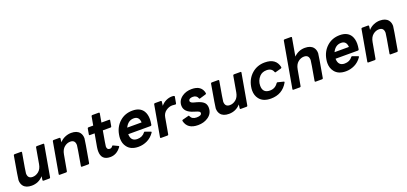

<svg xmlns="http://www.w3.org/2000/svg" viewBox="29 -1799 6059 2858"><g transform="rotate(-20 3058.5 -370.0)"><path d="M201 10Q111 10 71 -41Q42 -78 42 -134Q42 -155 103 -505Q105 -517 118 -518H222Q233 -518 233 -507V-505Q181 -211 181 -191Q181 -108 258 -108Q309 -108 353.5 -144Q398 -180 411 -254L455 -505Q457 -517 470 -518H574Q585 -518 585 -507L498 -13Q496 -1 483 0H389Q377 0 377 -13L385 -72Q311 10 201 10Z M1101 0H997Q986 0 986 -11V-13Q1038 -307 1038 -327Q1038 -410 961 -410Q910 -410 866 -374Q822 -338 809 -264L764 -13Q762 -1 749 0H645Q634 0 634 -11L721 -505Q723 -517 736 -518H830Q842 -518 842 -505L835 -446Q871 -487 920 -507.5Q969 -528 1018 -528Q1108 -528 1149 -477Q1178 -441 1178 -385Q1178 -363 1116 -13Q1114 -1 1101 0Z M1446 10Q1303 10 1303 -135Q1303 -164 1309 -200L1345 -402H1269Q1258 -402 1258 -413L1274 -505Q1276 -517 1289 -518H1365L1390 -657Q1392 -669 1405 -670H1509Q1520 -670 1520 -659L1495 -518H1618Q1629 -518 1629 -507L1613 -415Q1611 -403 1598 -402H1475Q1435 -175 1435 -161Q1435 -108 1481 -108Q1507 -108 1524 -133Q1530 -141 1537 -141Q1541 -141 1615 -104Q1622 -100 1622 -95Q1622 -90 1616 -83Q1547 10 1446 10Z M1894 10Q1772 10 1716 -66Q1674 -121 1674 -199Q1674 -227 1680 -259Q1700 -377 1783.5 -452.5Q1867 -528 1989 -528Q2108 -528 2159 -448Q2191 -396 2191 -320Q2191 -286 2182 -232Q2178 -219 2166 -219H1811Q1813 -105 1916 -105Q1996 -105 2040 -164Q2045 -171 2052 -171Q2055 -171 2142 -139Q2149 -136 2149 -131Q2149 -127 2146 -122Q2099 -54 2032.5 -22Q1966 10 1894 10ZM2058 -316Q2052 -413 1968 -413Q1877 -413 1830 -316Z M2354 0H2250Q2239 0 2239 -11L2326 -505Q2328 -517 2341 -518H2435Q2447 -518 2447 -505L2439 -440Q2473 -482 2519.5 -503.5Q2566 -525 2612 -525Q2655 -525 2655 -511L2636 -405Q2634 -394 2622 -394Q2597 -398 2573 -398Q2521 -398 2473 -364Q2425 -330 2414 -268L2369 -13Q2367 -1 2354 0Z M2837 10Q2668 10 2637 -128Q2637 -142 2648 -144L2748 -170Q2756 -170 2758 -161Q2782 -105 2853 -105Q2935 -105 2935 -148Q2935 -162 2919.5 -172Q2904 -182 2843 -200Q2699 -243 2699 -347Q2699 -432 2776 -485Q2838 -528 2926 -528Q3082 -528 3106 -398Q3106 -385 3095 -382Q2996 -352 2993 -352Q2986 -352 2983 -360Q2964 -413 2904 -413Q2879 -413 2860 -405Q2836 -394 2836 -371Q2836 -339 2907 -324L2930 -318Q3020 -294 3051 -253Q3073 -222 3073 -179Q3073 -85 2992 -33Q2926 10 2837 10Z M3325 10Q3235 10 3195 -41Q3166 -78 3166 -134Q3166 -155 3227 -505Q3229 -517 3242 -518H3346Q3357 -518 3357 -507V-505Q3305 -211 3305 -191Q3305 -108 3382 -108Q3433 -108 3477.5 -144Q3522 -180 3535 -254L3579 -505Q3581 -517 3594 -518H3698Q3709 -518 3709 -507L3622 -13Q3620 -1 3607 0H3513Q3501 0 3501 -13L3509 -72Q3435 10 3325 10Z M3990 10Q3867 10 3809 -65Q3766 -120 3766 -199Q3766 -227 3772 -259Q3793 -378 3878 -453Q3963 -528 4084 -528Q4262 -528 4293 -378Q4293 -365 4281 -361L4186 -335Q4178 -335 4175 -344Q4152 -410 4071 -410Q4001 -410 3959 -366Q3903 -306 3903 -224Q3903 -108 4018 -108Q4099 -108 4146 -177Q4153 -186 4161 -186L4256 -162Q4263 -160 4263 -154Q4263 -150 4261 -146Q4173 10 3990 10Z M4803 0H4699Q4688 0 4688 -11V-13Q4740 -307 4740 -327Q4740 -410 4663 -410Q4612 -410 4568 -374Q4524 -338 4511 -264L4466 -13Q4464 -1 4451 0H4347Q4336 0 4336 -11L4464 -737Q4466 -749 4479 -750H4583Q4594 -750 4594 -739L4544 -454Q4618 -528 4720 -528Q4810 -528 4851 -477Q4880 -441 4880 -385Q4880 -363 4818 -13Q4816 -1 4803 0Z M5178 10Q5056 10 5000 -66Q4958 -121 4958 -199Q4958 -227 4964 -259Q4984 -377 5067.5 -452.5Q5151 -528 5273 -528Q5392 -528 5443 -448Q5475 -396 5475 -320Q5475 -286 5466 -232Q5462 -219 5450 -219H5095Q5097 -105 5200 -105Q5280 -105 5324 -164Q5329 -171 5336 -171Q5339 -171 5426 -139Q5433 -136 5433 -131Q5433 -127 5430 -122Q5383 -54 5316.5 -22Q5250 10 5178 10ZM5342 -316Q5336 -413 5252 -413Q5161 -413 5114 -316Z M5990 0H5886Q5875 0 5875 -11V-13Q5927 -307 5927 -327Q5927 -410 5850 -410Q5799 -410 5755 -374Q5711 -338 5698 -264L5653 -13Q5651 -1 5638 0H5534Q5523 0 5523 -11L5610 -505Q5612 -517 5625 -518H5719Q5731 -518 5731 -505L5724 -446Q5760 -487 5809 -507.5Q5858 -528 5907 -528Q5997 -528 6038 -477Q6067 -441 6067 -385Q6067 -363 6005 -13Q6003 -1 5990 0Z"/></g></svg>

Font: YamahaIndonesia935. App
Style: Bold Italic
Weight: 700
Italic angle: -10°
Designer: Dalton Maag Ltd
Foundry: Dalton Maag Ltd
Version: Version 1.002; January 01, 2024; Regular/Italic